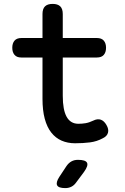

<svg xmlns="http://www.w3.org/2000/svg" viewBox="-20 -725 640 985"><path d="M477 -530Q501 -530 512.5 -516.5Q524 -503 524 -480Q524 -457 512.5 -443.5Q501 -430 477 -430H302V-234Q302 -161 322 -125.5Q342 -90 382 -90Q401 -90 419 -93Q437 -96 458 -106Q480 -117 497 -111Q514 -105 526 -84Q539 -62 534 -44Q529 -26 508 -16Q477 1 441.5 5.5Q406 10 365 10Q327 10 296 -3.5Q265 -17 243 -45Q221 -73 209.5 -116Q198 -159 198 -218V-430H89Q66 -430 54.5 -443.5Q43 -457 43 -480Q43 -503 54.5 -516.5Q66 -530 90 -530H198V-653Q198 -680 211 -692.5Q224 -705 250 -705Q276 -705 289 -692.5Q302 -680 302 -653V-530ZM284 183 321 127Q332 111 346.5 103Q361 95 380 95Q419 95 426.5 110Q434 125 411 157L370 212Q360 226 346 233Q332 240 315 240Q280 240 273 225.5Q266 211 284 183Z"/></svg>

Font: Maple Mono Normal NL Medium
Style: Regular
Weight: 500
Monospace: yes
Designer: subframe7536
Version: Version 7.000